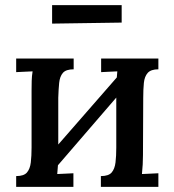

<svg xmlns="http://www.w3.org/2000/svg" viewBox="-20 -728 677 748"><path d="M267 -458Q237 -458 225 -444Q213 -430 210.5 -405Q208 -380 207 -347V-124Q207 -106 206 -87.5Q205 -69 203 -50Q219 -51 235.5 -51.5Q252 -52 266 -53V0H43V-42Q73 -42 85 -56Q97 -70 100 -95Q103 -120 103 -153V-376Q103 -394 103.5 -413Q104 -432 107 -450Q91 -449 74 -448.5Q57 -448 43 -447V-500H267ZM447 -440 484 -407 184 -59 145 -94ZM597 -458Q568 -458 555.5 -444Q543 -430 540.5 -405Q538 -380 538 -347L537 -124Q537 -106 536 -87.5Q535 -69 533 -50Q549 -51 566 -51.5Q583 -52 597 -53V0H373V-42Q403 -42 415 -56Q427 -70 430 -95Q433 -120 433 -153V-376Q433 -394 434 -413Q435 -432 437 -450Q421 -449 404.5 -448.5Q388 -448 374 -447V-500H597ZM183 -636V-708H454V-640Z"/></svg>

Font: Lora Medium
Style: Regular
Weight: 500
Designer: Olga Karpushina, Alexei Vanyashin (Cyrillic)
Foundry: Cyreal
Version: Version 3.004